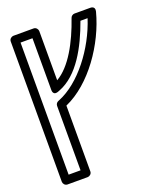

<svg xmlns="http://www.w3.org/2000/svg" viewBox="-162 -974 890 1086"><g transform="rotate(-20 283.5 -430.5)"><path d="M183.5 -494.3 192.9 -498C311.4 -544 387.2 -686 438.1 -827.5H481.1C428.6 -663.9 303.9 -498.7 169.8 -445.7L165.2 -443.8C155.6 -440 149.4 -430.2 149.4 -420.6V-32.5H77.6V-827.5H149.4V-517.7C149.4 -517.7 146.1 -479.9 183.5 -494.3ZM199.4 -556.4V-852.5C199.4 -863.2 189.6 -877.5 174.4 -877.5H52.6C41.8 -877.5 27.6 -867.6 27.6 -852.5V-7.5C27.6 3.2 37.4 17.5 52.6 17.5H174.4C185.2 17.5 199.4 7.6 199.4 -7.5V-403.8C358.9 -473.7 491.7 -667.1 538.6 -846.2C547 -878.3 517.7 -877.5 514.4 -877.5H420.4C411.2 -877.5 400.3 -871.1 396.7 -860.6C351 -727.9 284.3 -604.6 199.4 -556.4Z"/></g></svg>

Font: Stormning Aesir
Style: Light
Weight: 400
Designer: Robert Jablonski, Mew Too
Foundry: Cannot Into Space Fonts
Version: Version 0.90